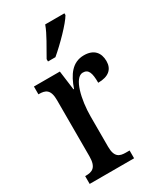

<svg xmlns="http://www.w3.org/2000/svg" viewBox="-192 -841 781 917"><g transform="rotate(-30 198.5 -383.0)"><path d="M141 -619V-606H182C232 -648 304 -721 324 -756V-766H218C202 -721 168 -668 141 -619ZM21 0H266V-43H246C212 -43 186 -51 186 -110V-276C186 -368 211 -477 258 -477C289 -477 298 -453 298 -398C356 -398 384 -424 384 -468C384 -515 358 -546 304 -546C239 -546 206 -496 183 -430H180L166 -536H23V-493H26C61 -493 86 -484 86 -425V-115C86 -52 59 -43 24 -43H21Z"/></g></svg>

Font: Noto Serif Khmer ExtraCondensed Medium
Style: Regular
Weight: 500
Width: 2
Designer: Danh Hong and the Monotype Design Team
Foundry: Monotype Imaging Inc.
Version: Version 2.004